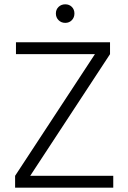

<svg xmlns="http://www.w3.org/2000/svg" viewBox="-20 -870 595 890"><path d="M282.5 -850Q301 -850 313 -838Q325 -826 325 -807.5Q325 -789 313 -776.5Q301 -764 282.5 -764Q264 -764 251.5 -776.5Q239 -789 239 -807.5Q239 -826 251.5 -838Q264 -850 282.5 -850ZM505 0H50V-55L420 -619H54V-674H490V-619L120 -55H505Z"/></svg>

Font: Hind Kochi Light
Style: Regular
Weight: 300
Designer: Dhruvi Tolia
Foundry: Indian Type Foundry
Version: Version 0.702;PS 1.0;hotconv 1.0.81;makeotf.lib2.5.63406